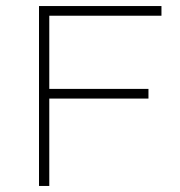

<svg xmlns="http://www.w3.org/2000/svg" viewBox="-20 -615 595 635"><path d="M109 0V-595H514V-563H143V0ZM137 -289V-321H471V-289Z"/></svg>

Font: Encode Sans SC Expanded Thin
Style: Regular
Weight: 250
Width: 7
Designer: Multiple Designers
Foundry: Impallari Type
Version: Version 3.002